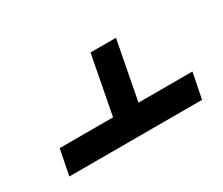

<svg xmlns="http://www.w3.org/2000/svg" viewBox="-65 -699 691 595"><g transform="rotate(-30 281.0 -401.0)"><path d="M518 -251H43L61 -342H252L292 -551H383L343 -342H536Z"/></g></svg>

Font: Libra Sans Modern
Style: Italic
Weight: 400
Italic angle: -12°
Foundry: Stefan Peev, Context Ltd
Version: Version 1.000